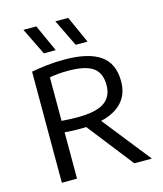

<svg xmlns="http://www.w3.org/2000/svg" viewBox="-118 -888 828 976"><g transform="rotate(-15 296.0 -400.5)"><path d="M85.5 0V-584.5Q123 -591.5 166.5 -596.5Q210 -601.5 258.5 -601.5Q385.5 -601.5 447.8 -557.8Q510 -514 510 -422Q510.5 -362 480.2 -321.8Q450 -281.5 391.8 -261Q333.5 -240.5 249 -240.5Q227 -240.5 206.2 -241.2Q185.5 -242 165.5 -244V0ZM467 0 249 -279H338.5L559.5 0ZM249 -300.5Q346.5 -300.5 390 -330.2Q433.5 -360 433.5 -421Q433.5 -485.5 393.2 -513.5Q353 -541.5 264 -541.5Q234.5 -541.5 211.2 -539.5Q188 -537.5 165.5 -533V-304Q189 -302.5 206.5 -301.5Q224 -300.5 249 -300.5ZM335 -659 266 -801H333.5L397.5 -659ZM167.5 -659 98 -801H166L230 -659Z"/></g></svg>

Font: Encode Sans SC
Style: Regular
Weight: 400
Version: Version 3.002